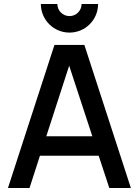

<svg xmlns="http://www.w3.org/2000/svg" viewBox="-20 -946 698 966"><path d="M329.5 -782C409.5 -782 473.5 -846.5 473.5 -926H390.5C390.5 -892.5 363.5 -865 329.5 -865C296 -865 268.5 -892.5 268.5 -926H185.5C185.5 -846.5 250 -782 329.5 -782ZM128.5 0 181 -162.5H476.5L530 0H638.5L404.5 -720H254L20 0ZM213 -260.5 328 -615.5 444.5 -260.5Z"/></svg>

Font: Manrope SemiBold
Style: Regular
Weight: 600
Designer: Mikhail Sharanda
Foundry: Mikhail Sharanda
Version: Version 4.505